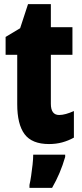

<svg xmlns="http://www.w3.org/2000/svg" viewBox="-20 -684 394 925"><path d="M265 -130Q280 -130 298 -135Q316 -140 336 -149V-21Q309 -6 279.5 2Q250 10 216 10Q134 10 98.5 -37.5Q63 -85 63 -182V-420H7V-506L77 -548L115 -664H225V-553H329V-420H225V-184Q225 -130 265 -130ZM294 72Q271 152 231 221H122V207Q126 190 130 163Q134 136 137 108.5Q140 81 140 61H294Z"/></svg>

Font: Noto Sans Thai Looped ExtraCondensed Black
Style: Regular
Weight: 900
Width: 2
Designer: Sasikarn Vongin, Ben Mitchell
Foundry: The Fontpad Ltd
Version: Version 1.001; ttfautohint (v1.8.4.7-5d5b)